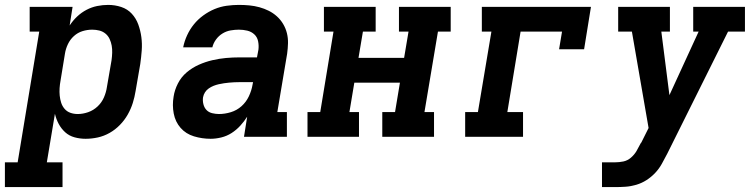

<svg xmlns="http://www.w3.org/2000/svg" viewBox="-58 -558 3078 783"><path d="M-38 205V104H14L102 -429H63V-530H238L226 -454Q239 -474 256.5 -490.5Q274 -507 295 -518Q316 -529 338.5 -533.5Q361 -538 383 -538Q411 -538 436.5 -529.5Q462 -521 479.5 -502Q497 -483 506 -458Q515 -433 518.5 -406.5Q522 -380 520 -352.5Q518 -325 514 -297L495 -187Q491 -162 483.5 -138Q476 -114 463 -91Q450 -68 431 -48.5Q412 -29 389 -16Q366 -3 341 2.5Q316 8 291 8Q268 8 246 2Q224 -4 208 -18.5Q192 -33 181.5 -52.5Q171 -72 166 -94L133 104H197V205ZM259 -93Q280 -93 301.5 -100.5Q323 -108 340 -124Q357 -140 366 -161Q375 -182 378 -203L397 -313Q399 -328 399.5 -343Q400 -358 397.5 -372Q395 -386 389 -399Q383 -412 372 -421Q361 -430 347 -433.5Q333 -437 318 -437Q298 -437 278.5 -431Q259 -425 243.5 -411Q228 -397 219 -378Q210 -359 207 -340L189 -230Q186 -214 185 -198.5Q184 -183 185.5 -168Q187 -153 191.5 -139Q196 -125 205.5 -114Q215 -103 229 -98Q243 -93 259 -93Z M801 8Q766 8 733 -2Q700 -12 678.5 -36.5Q657 -61 650.5 -95Q644 -129 650 -164Q654 -191 667.5 -217.5Q681 -244 703.5 -263Q726 -282 753 -294Q780 -306 808 -312.5Q836 -319 863.5 -321.5Q891 -324 919 -324H990L996 -356Q998 -373 994.5 -390Q991 -407 979 -418Q967 -429 950.5 -433Q934 -437 916 -437Q900 -437 882.5 -434Q865 -431 849.5 -421.5Q834 -412 823 -397Q812 -382 808 -365H689Q694 -390 705 -414Q716 -438 732.5 -458.5Q749 -479 771 -495Q793 -511 817 -521Q841 -531 866.5 -534.5Q892 -538 916 -538Q938 -538 959 -536Q980 -534 1000 -528.5Q1020 -523 1038 -514Q1056 -505 1071 -491.5Q1086 -478 1096.5 -460.5Q1107 -443 1112 -423Q1117 -403 1116.5 -382Q1116 -361 1113 -339L1073 -101H1112V0H937L950 -82Q938 -63 922 -45.5Q906 -28 886.5 -15.5Q867 -3 844.5 2.5Q822 8 801 8ZM835 -93Q859 -93 883.5 -100.5Q908 -108 927 -125Q946 -142 957 -165.5Q968 -189 972 -213L974 -223H919Q908 -223 897.5 -222.5Q887 -222 876.5 -221Q866 -220 855.5 -218.5Q845 -217 834 -214.5Q823 -212 813 -208Q803 -204 793.5 -197.5Q784 -191 778 -181.5Q772 -172 770 -161Q768 -147 771.5 -133Q775 -119 784 -109.5Q793 -100 807 -96.5Q821 -93 835 -93Z M1196 0V-101H1248L1302 -429H1263V-530H1474V-429H1422L1404 -322H1590L1608 -429H1569V-530H1780V-429H1728L1673 -101H1712V0H1501V-101H1553L1573 -221H1387L1367 -101H1406V0Z M1839 0V-101H1891L1946 -429H1907V-530H2352L2324 -357H2222L2234 -429H2065L2011 -101H2075V0Z M2397 205V104H2450Q2467 104 2484 100.5Q2501 97 2515 85Q2529 73 2538 57.5Q2547 42 2555 26L2556 25V24Q2556 24 2556.5 24Q2557 24 2557 24L2587 -36L2519 -429H2463V-530H2674V-429H2639L2672 -170L2791 -429H2769V-530H2980V-429H2911L2663 69Q2652 90 2641 110Q2630 130 2614 147Q2598 164 2578.5 176.5Q2559 189 2537 195.5Q2515 202 2493.5 203.5Q2472 205 2450 205Z"/></svg>

Font: Iosevka Slab Extended Oblique
Style: Bold
Weight: 700
Width: 7
Italic angle: -9°
Monospace: yes
Designer: Belleve Invis
Foundry: Belleve Invis
Version: Version 11.1.1; ttfautohint (v1.8.3)